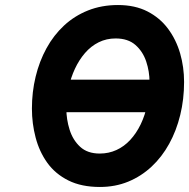

<svg xmlns="http://www.w3.org/2000/svg" viewBox="-20 -732 752 764"><path d="M152 -285.5 174 -415H665.5L643.5 -285.5ZM377.5 12Q304 12 252 -14Q200 -40 168.2 -84.2Q136.5 -128.5 121.8 -184.5Q107 -240.5 107 -300Q107 -366 121.8 -427Q136.5 -488 165 -540Q193.5 -592 235 -630.5Q276.5 -669 330.5 -690.5Q384.5 -712 449.5 -712Q517 -712 566.8 -686.5Q616.5 -661 648.8 -617.5Q681 -574 696.8 -519.5Q712.5 -465 712.5 -406Q712.5 -337 697.2 -274.5Q682 -212 653.2 -159.8Q624.5 -107.5 583.2 -69Q542 -30.5 490.2 -9.2Q438.5 12 377.5 12ZM377 -121Q412.5 -121 443.2 -135Q474 -149 498.2 -175.2Q522.5 -201.5 539.8 -237.2Q557 -273 566 -315.5Q575 -358 575 -406Q575 -447.5 561.8 -487.2Q548.5 -527 519 -553Q489.5 -579 440 -579Q403.5 -579 372.8 -563.8Q342 -548.5 318.2 -521Q294.5 -493.5 278 -458Q261.5 -422.5 252.8 -382Q244 -341.5 244 -300Q244 -257 257 -215.8Q270 -174.5 299 -147.8Q328 -121 377 -121Z"/></svg>

Font: Overpass ExtraBold
Style: Italic
Weight: 800
Italic angle: -10°
Designer: Delve Withrington, Dave Bailey, Thomas Jockin
Foundry: Delve Fonts LLC
Version: Version 4.000